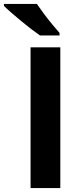

<svg xmlns="http://www.w3.org/2000/svg" viewBox="-65 -954 416 974"><path d="M90 0V-714H241V0ZM122 -934Q137 -912 157.5 -884.5Q178 -857 199.5 -831Q221 -805 237 -787V-774H138Q119 -787 93.5 -806.5Q68 -826 41.5 -848Q15 -870 -8 -890Q-31 -910 -45 -924V-934Z"/></svg>

Font: Noto IKEA Arabic
Style: Bold
Weight: 700
Designer: Monotype Design Team
Foundry: Monotype Imaging Inc.
Version: Version 1.200